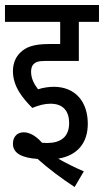

<svg xmlns="http://www.w3.org/2000/svg" viewBox="-20 -642 418 772"><path d="M183 -225C236 -225 258 -193 258 -147C258 -90 222 -67 169 -67C163 -67 156 -68 149 -68C121 -100 95 -110 75 -110C49 -110 32 -92 32 -64C32 -23 73 -7 131 -3C175 36 225 74 280 110L317 47C282 32 244 13 214 -4C292 -17 333 -68 333 -144C333 -233 283 -293 196 -293C179 -293 154 -290 133 -283C117 -304 105 -326 105 -354C105 -365 108 -377 114 -383C123 -393 136 -397 163 -397H297V-554H378V-622H0V-554H222V-465H178C113 -465 84 -452 62 -431C43 -413 32 -387 32 -356C32 -293 73 -245 110 -208C136 -219 160 -225 183 -225Z"/></svg>

Font: Noto Sans ExtraCondensed
Style: Italic
Weight: 400
Width: 2
Italic angle: -12°
Designer: Monotype Design Team
Foundry: Monotype Imaging Inc.
Version: Version 2.013